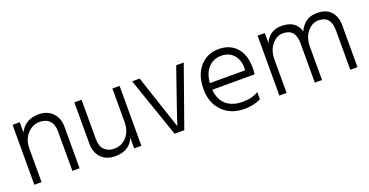

<svg xmlns="http://www.w3.org/2000/svg" viewBox="-28 -1018 2937 1527"><g transform="rotate(-20 1440.5 -254.0)"><path d="M459 0H398V-335Q398 -394 368 -425Q338 -456 282.5 -456Q227 -456 182 -408.5Q137 -361 137 -280V0H76V-507H137V-420Q184 -515 298 -515Q371 -515 415 -470Q459 -425 459 -354Z M982 0H921V-91Q881 7 760 7Q686 7 642.5 -37.5Q599 -82 599 -155V-507H660V-172Q660 -114 690.5 -83Q721 -52 771 -52Q838 -52 879.5 -100Q921 -148 921 -225V-507H982Z M1345 0H1263L1088 -507H1152L1304 -49Q1311 -76 1461 -507H1525Z M1664 -282H1963V-305Q1963 -374 1924.5 -415Q1886 -456 1821.5 -456Q1757 -456 1714 -411Q1671 -366 1664 -282ZM1854 5Q1741 5 1670.5 -65.5Q1600 -136 1600 -254.5Q1600 -373 1662 -443Q1724 -513 1820 -513Q1916 -513 1971 -452Q2026 -391 2026 -280Q2026 -246 2022 -226H1664Q1671 -142 1722 -97.5Q1773 -53 1858 -53Q1943 -53 1994 -87V-25Q1934 5 1854 5Z M2811 0H2750V-335Q2750 -456 2644 -456Q2592 -456 2551.5 -408Q2511 -360 2511 -280V0H2450V-335Q2450 -456 2344 -456Q2292 -456 2251.5 -408Q2211 -360 2211 -280V0H2150V-507H2211V-424Q2254 -515 2353 -515Q2475 -515 2503 -415Q2550 -515 2653 -515Q2733 -515 2772 -470.5Q2811 -426 2811 -354Z"/></g></svg>

Font: Hind Mysuru Light
Style: Regular
Weight: 300
Designer: Manushi Parikh, Hitesh Malaviya
Foundry: Indian Type Foundry
Version: Version 0.703;PS 1.0;hotconv 1.0.86;makeotf.lib2.5.63406